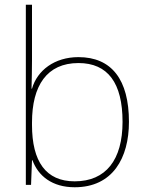

<svg xmlns="http://www.w3.org/2000/svg" viewBox="-20 -780 623 810"><path d="M115 -525V-760H89V0H111L115 -104H117C141 -38 200 10 295 10C456 10 524 -114 524 -266C524 -444 451 -539 311 -539C210 -539 137 -483 115 -406H113C114 -439 115 -493 115 -525ZM311 -514C435 -514 497 -430 497 -266C497 -106 427 -15 295 -15C174 -15 115 -98 115 -253V-263C115 -419 178 -514 311 -514Z"/></svg>

Font: Noto Sans Syriac Eastern Thin
Style: Regular
Weight: 100
Designer: Patrick Giasson and the Monotype Design Team
Foundry: Monotype Imaging Inc.
Version: Version 3.001